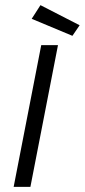

<svg xmlns="http://www.w3.org/2000/svg" viewBox="-20 -725 329 745"><path d="M33 0ZM98 0 205 -550H140L33 0ZM289 -627 261 -586 103 -652 137 -705Z"/></svg>

Font: Cambay Devanagari
Style: Italic
Weight: 400
Italic angle: -11°
Designer: Pooja Saxena
Foundry: Pooja Saxena
Version: Version 1.018;PS 001.018;hotconv 1.0.70;makeotf.lib2.5.58329